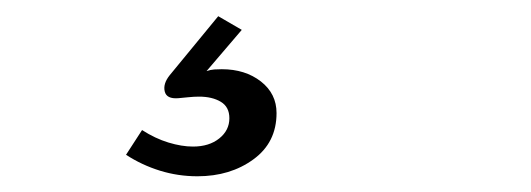

<svg xmlns="http://www.w3.org/2000/svg" viewBox="-20 -43 672 243"><path d="M229.9 180.1Q205.3 180.1 182.4 173Q159.5 165.9 139.5 152.9L159.8 121.6Q176.4 132.3 193.2 137.4Q210 142.5 224.2 142.5Q244.7 142.5 257.5 132.2Q270.3 122 270.3 106.6Q270.3 92.3 259.4 85.8Q248.5 79.3 231.9 79.3Q225.4 79.3 217.9 80.1Q210.5 81 205.5 81.3Q190.8 82.4 188.5 72.8Q186.1 63.1 194.7 52.3L256.2 -22.5L286 -5.2L241.4 47Q246.2 45.3 251.2 44.9Q256.3 44.6 260.7 44.6Q290.3 44.6 310.2 60.1Q330 75.6 330 100.1Q330 137.4 300.7 158.7Q271.4 180.1 229.9 180.1Z"/></svg>

Font: Atkinson Hyperlegible Mono ExtraLight
Style: Italic
Weight: 200
Italic angle: -12°
Monospace: yes
Designer: Elliott Scott, Megan Eiswerth, Linus Boman, Theodore Petrosky, Letters from Sweden
Foundry: Applied Design Works, Letters from Sweden
Version: Version 2.001